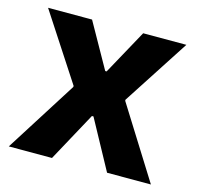

<svg xmlns="http://www.w3.org/2000/svg" viewBox="-82 -606 712 693"><g transform="rotate(15 273.5 -260.0)"><path d="M8 0H169.4L269.4 -183.6H275.2L375.2 0H539L371.2 -267.8V-271.8L532.2 -520H370.8L279 -352.8H273.8L179.8 -520H15.4L177.4 -271.6V-267.6Z"/></g></svg>

Font: Fixel Variable
Style: Regular
Weight: 100
Width: 3
Designer: AlfaBravo + MacPaw
Foundry: Kyrylo Tkachov, Marchela Mozhyna, Serhii Makarenko, Maria Weinstein, Zakhar Kryvoshyya
Version: Version 1.211